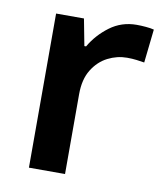

<svg xmlns="http://www.w3.org/2000/svg" viewBox="-68 -609 570 665"><g transform="rotate(10 217.0 -276.0)"><path d="M78 0V-542H176L194 -448H200Q225 -491 266 -521.5Q307 -552 360 -552Q375 -552 392.5 -550.5Q410 -549 421 -546L408 -428Q396 -430 380.5 -432Q365 -434 347 -434Q312 -434 279.5 -417.5Q247 -401 226 -367Q205 -333 205 -281V0Z"/></g></svg>

Font: Noto Sans Symbols SemiBold
Style: Regular
Weight: 600
Version: Version 2.002